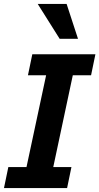

<svg xmlns="http://www.w3.org/2000/svg" viewBox="-25 -950 502 970"><path d="M314 0H-4.9L17.1 -106H108.9L208 -569.8H116.2L138.2 -675.8H457L435.1 -569.8H342.8L244.1 -106H335.9ZM276.4 -753.9 165.5 -930.2H311.5L369.1 -753.9Z"/></svg>

Font: Lorenzo Sans
Style: Bold Italic
Weight: 700
Italic angle: -12°
Foundry: Intel Corporation
Version: Version 1.00; ttfautohint (v1.5)